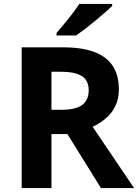

<svg xmlns="http://www.w3.org/2000/svg" viewBox="-20 -954 700 974"><path d="M298 -714Q395 -714 458 -690.5Q521 -667 552 -619.5Q583 -572 583 -500Q583 -451 564.5 -414.5Q546 -378 515.5 -352.5Q485 -327 450 -311L660 0H492L322 -274H241V0H90V-714ZM287 -590H241V-397H290Q365 -397 397.5 -422Q430 -447 430 -496Q430 -530 414.5 -550.5Q399 -571 367.5 -580.5Q336 -590 287 -590ZM549 -924Q535 -910 512 -890Q489 -870 462.5 -848Q436 -826 410.5 -806.5Q385 -787 366 -774H267V-787Q283 -806 304.5 -831.5Q326 -857 347 -884.5Q368 -912 382 -934H549Z"/></svg>

Font: Noto Sans Devanagari
Style: Bold
Weight: 700
Version: Version 2.003